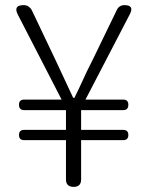

<svg xmlns="http://www.w3.org/2000/svg" viewBox="-20 -728 575 748"><path d="M267 0Q237 0 237 -29V-182H74Q54 -182 54 -202Q54 -222 74 -222H237V-299H74Q54 -299 54 -320Q54 -340 74 -340H220L49 -672Q31 -708 72 -708Q93 -708 104 -688L194 -499Q240 -401 265 -347H270Q276 -359 287 -382Q323 -461 343 -499L435 -689Q444 -708 465 -708Q504 -708 486 -673L313 -340H460Q480 -340 480 -320Q480 -299 460 -299H296V-222H460Q480 -222 480 -202Q480 -182 460 -182H388H296V-29Q296 0 267 0Z"/></svg>

Font: GenSenRounded TW L
Style: Regular
Weight: 300
Version: Version 1.501;PS 1;hotconv 16.6.51;makeotf.lib2.5.65220